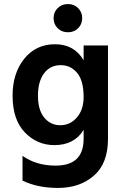

<svg xmlns="http://www.w3.org/2000/svg" viewBox="-20 -731 611 946"><path d="M315 -572Q284 -572 264 -592Q244 -612 244 -642Q244 -671 264 -691Q284 -711 315 -711Q345 -711 365 -691Q385 -671 385 -642Q385 -612 365 -592Q345 -572 315 -572ZM277 -114Q326 -114 359 -152.5Q392 -191 392 -253Q392 -334 360 -372Q328 -410 279 -410Q227 -410 197 -369.5Q167 -329 167 -260Q167 -189 198 -151.5Q229 -114 277 -114ZM392 -507H512V-46Q512 74 442.5 134.5Q373 195 266 195Q166 195 91 159V37Q159 85 254 85Q392 85 392 -47V-91Q346 -16 248 -16Q163 -16 102.5 -78.5Q42 -141 42 -260Q42 -370 99.5 -441.5Q157 -513 251 -513Q346 -513 392 -434Z"/></svg>

Font: Hind Semibold
Style: Regular
Weight: 600
Designer: Manushi Parikh, Satya Rajpurohit
Foundry: Indian Type Foundry
Version: Version 1.201;PS 1.0;hotconv 1.0.78;makeotf.lib2.5.61930; tt